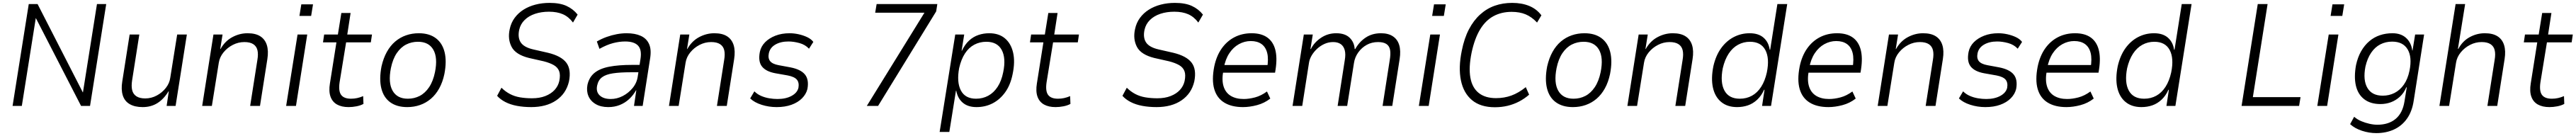

<svg xmlns="http://www.w3.org/2000/svg" viewBox="-20 -733 17826 941"><path d="M67 0 179 -705H240L553 -94H554L651 -705H715L603 0H541L227 -610H228L131 0Z M967 8Q913 8 877.5 -12.5Q842 -33 829.5 -73.5Q817 -114 826 -169L877 -494H944L894 -176Q888 -137 894.5 -109.5Q901 -82 923.5 -67Q946 -52 985 -52Q1027 -52 1064.5 -72Q1102 -92 1127.5 -124.5Q1153 -157 1158 -194L1206 -494H1273L1195 0H1133L1148 -101H1146Q1113 -47 1069 -19.5Q1025 8 967 8Z M1379 0 1457 -494H1520L1504 -394H1506Q1537 -449 1587.5 -476Q1638 -503 1693 -503Q1748 -503 1781 -482Q1814 -461 1826.5 -421Q1839 -381 1830 -324L1779 0H1711L1761 -318Q1768 -358 1761.5 -385.5Q1755 -413 1732.5 -427.5Q1710 -442 1671 -442Q1629 -442 1591 -422.5Q1553 -403 1526.5 -370.5Q1500 -338 1494 -299L1446 0Z M2052 -623 2065 -703H2146L2133 -623ZM1960 0 2039 -494H2106L2028 0Z M2392 8Q2344 8 2312 -10Q2280 -28 2267 -64.5Q2254 -101 2263 -156L2308 -440H2215L2223 -494H2318L2342 -643H2406L2383 -494H2554L2546 -440H2375L2330 -164Q2321 -103 2340.5 -76.5Q2360 -50 2409 -50Q2431 -50 2451.5 -54.5Q2472 -59 2493 -68L2495 -14Q2475 -3 2447 2.5Q2419 8 2392 8Z M2798 8Q2726 8 2680 -25.5Q2634 -59 2618.5 -122.5Q2603 -186 2620 -274Q2633 -331 2657 -374Q2681 -417 2714.5 -445.5Q2748 -474 2789.5 -488.5Q2831 -503 2878 -503Q2950 -503 2995.5 -469Q3041 -435 3056.5 -372Q3072 -309 3055 -221Q3043 -164 3019 -121Q2995 -78 2961.5 -49.5Q2928 -21 2886.5 -6.5Q2845 8 2798 8ZM2802 -50Q2847 -50 2884.5 -69.5Q2922 -89 2949.5 -130Q2977 -171 2990 -234Q3010 -334 2978.5 -389Q2947 -444 2872 -444Q2828 -444 2790.5 -425Q2753 -406 2725.5 -365.5Q2698 -325 2685 -262Q2665 -161 2696.5 -105.5Q2728 -50 2802 -50Z M3656 8Q3603 8 3557.5 -0.5Q3512 -9 3477 -27Q3442 -45 3420 -70L3450 -126Q3476 -100 3508 -83Q3540 -66 3578.5 -59.5Q3617 -53 3661 -53Q3714 -53 3753.5 -68.5Q3793 -84 3817.5 -110.5Q3842 -137 3850 -172Q3859 -215 3849 -241Q3839 -267 3812 -282.5Q3785 -298 3742 -309L3640 -332Q3548 -355 3520 -409Q3492 -463 3507 -531Q3516 -575 3541 -609Q3566 -643 3602.5 -666Q3639 -689 3685 -701Q3731 -713 3783 -713Q3854 -713 3900 -692Q3946 -671 3977 -632L3945 -577Q3915 -617 3875 -634.5Q3835 -652 3779 -652Q3726 -652 3682.5 -637.5Q3639 -623 3610.5 -595Q3582 -567 3573 -528Q3561 -474 3583 -440Q3605 -406 3670 -391L3771 -368Q3863 -346 3898.5 -299.5Q3934 -253 3917 -169Q3907 -127 3885 -94.5Q3863 -62 3828.5 -38.5Q3794 -15 3750.5 -3.5Q3707 8 3656 8Z M4189 8Q4137 8 4101.5 -13Q4066 -34 4051.5 -69Q4037 -104 4045 -146Q4057 -199 4094 -229Q4131 -259 4195.5 -271.5Q4260 -284 4354 -284H4418L4410 -233H4345Q4270 -233 4221 -225.5Q4172 -218 4146 -198.5Q4120 -179 4112 -141Q4103 -98 4129.5 -73Q4156 -48 4206 -48Q4249 -48 4289 -68.5Q4329 -89 4358 -124.5Q4387 -160 4393 -204L4412 -325Q4422 -389 4395 -417.5Q4368 -446 4306 -446Q4265 -446 4221.5 -434.5Q4178 -423 4128 -395L4110 -446Q4143 -465 4178 -477.5Q4213 -490 4248 -496.5Q4283 -503 4316 -503Q4374 -503 4414 -485Q4454 -467 4471.5 -428Q4489 -389 4478 -325L4427 0H4367L4383 -108H4381Q4362 -74 4333.5 -47.5Q4305 -21 4268.5 -6.5Q4232 8 4189 8Z M4609 0 4687 -494H4750L4734 -394H4736Q4767 -449 4817.5 -476Q4868 -503 4923 -503Q4978 -503 5011 -482Q5044 -461 5056.5 -421Q5069 -381 5060 -324L5009 0H4941L4991 -318Q4998 -358 4991.5 -385.5Q4985 -413 4962.5 -427.5Q4940 -442 4901 -442Q4859 -442 4821 -422.5Q4783 -403 4756.5 -370.5Q4730 -338 4724 -299L4676 0Z M5354 8Q5300 8 5250 -8Q5200 -24 5171 -52L5200 -101Q5220 -81 5246.5 -69.5Q5273 -58 5302.5 -53Q5332 -48 5360 -48Q5418 -48 5457.5 -69.5Q5497 -91 5505 -126Q5511 -162 5494 -182Q5477 -202 5431 -211L5346 -226Q5280 -238 5252.5 -273Q5225 -308 5238 -374Q5246 -412 5274 -440.5Q5302 -469 5345.5 -486Q5389 -503 5444 -503Q5474 -503 5506 -496Q5538 -489 5565.5 -476Q5593 -463 5608 -443L5578 -396Q5552 -424 5512 -435Q5472 -446 5436 -446Q5382 -446 5345 -424.5Q5308 -403 5300 -364Q5293 -330 5309 -310Q5325 -290 5368 -282L5449 -267Q5521 -253 5550 -217.5Q5579 -182 5567 -117Q5558 -81 5529.5 -52.5Q5501 -24 5456.5 -8Q5412 8 5354 8Z M5978 0 6401 -684 6405 -645H6036L6046 -705H6466L6458 -654L6056 0Z M6482 180 6590 -494H6652L6634 -382H6636Q6657 -426 6686 -452.5Q6715 -479 6750.5 -491Q6786 -503 6825 -503Q6892 -503 6934 -467.5Q6976 -432 6990.5 -368.5Q7005 -305 6987 -220Q6972 -145 6935.5 -94.5Q6899 -44 6848.5 -18Q6798 8 6737 8Q6678 8 6642.5 -22Q6607 -52 6597 -105L6595 -106L6549 180ZM6734 -50Q6780 -50 6818 -70.5Q6856 -91 6883 -132Q6910 -173 6922 -234Q6942 -331 6911.5 -387.5Q6881 -444 6805 -444Q6760 -444 6722 -424Q6684 -404 6657.5 -363.5Q6631 -323 6617 -262Q6599 -164 6629 -107Q6659 -50 6734 -50Z M7284 8Q7236 8 7204 -10Q7172 -28 7159 -64.5Q7146 -101 7155 -156L7200 -440H7107L7115 -494H7210L7234 -643H7298L7275 -494H7446L7438 -440H7267L7222 -164Q7213 -103 7232.5 -76.5Q7252 -50 7301 -50Q7323 -50 7343.5 -54.5Q7364 -59 7385 -68L7387 -14Q7367 -3 7339 2.5Q7311 8 7284 8Z M7983 8Q7930 8 7884.5 -0.5Q7839 -9 7804 -27Q7769 -45 7747 -70L7777 -126Q7803 -100 7835 -83Q7867 -66 7905.5 -59.5Q7944 -53 7988 -53Q8041 -53 8080.5 -68.5Q8120 -84 8144.5 -110.5Q8169 -137 8177 -172Q8186 -215 8176 -241Q8166 -267 8139 -282.5Q8112 -298 8069 -309L7967 -332Q7875 -355 7847 -409Q7819 -463 7834 -531Q7843 -575 7868 -609Q7893 -643 7929.5 -666Q7966 -689 8012 -701Q8058 -713 8110 -713Q8181 -713 8227 -692Q8273 -671 8304 -632L8272 -577Q8242 -617 8202 -634.5Q8162 -652 8106 -652Q8053 -652 8009.5 -637.5Q7966 -623 7937.5 -595Q7909 -567 7900 -528Q7888 -474 7910 -440Q7932 -406 7997 -391L8098 -368Q8190 -346 8225.5 -299.5Q8261 -253 8244 -169Q8234 -127 8212 -94.5Q8190 -62 8155.5 -38.5Q8121 -15 8077.5 -3.5Q8034 8 7983 8Z M8581 8Q8502 8 8451 -23.5Q8400 -55 8382 -117.5Q8364 -180 8382 -272Q8397 -345 8433 -396.5Q8469 -448 8522 -475.5Q8575 -503 8641 -503Q8707 -503 8748 -474.5Q8789 -446 8804 -391Q8819 -336 8807 -255L8803 -230H8425L8434 -283H8772L8748 -260Q8759 -326 8748.5 -367Q8738 -408 8709 -428.5Q8680 -449 8635 -449Q8592 -449 8553 -427.5Q8514 -406 8486.5 -364.5Q8459 -323 8448 -262L8445 -244Q8433 -178 8447 -134.5Q8461 -91 8497 -69.5Q8533 -48 8586 -48Q8622 -48 8664 -59Q8706 -70 8747 -100L8770 -51Q8729 -19 8678 -5.5Q8627 8 8581 8Z M8924 0 9002 -494H9064L9048 -394H9051Q9074 -440 9121 -471.5Q9168 -503 9226 -503Q9287 -503 9319 -472Q9351 -441 9354 -394H9358Q9385 -443 9430 -473Q9475 -503 9536 -503Q9586 -503 9618 -482Q9650 -461 9662 -421.5Q9674 -382 9665 -324L9614 0H9547L9596 -314Q9604 -359 9599 -387Q9594 -415 9573.5 -428.5Q9553 -442 9516 -442Q9472 -442 9437 -422.5Q9402 -403 9378.5 -370Q9355 -337 9349 -297L9302 0H9236L9285 -314Q9293 -358 9285 -386.5Q9277 -415 9256.5 -428.5Q9236 -442 9205 -442Q9173 -442 9144.5 -429Q9116 -416 9093.5 -395Q9071 -374 9056.5 -349.5Q9042 -325 9038 -300L8991 0Z M9890 -623 9903 -703H9984L9971 -623ZM9798 0 9877 -494H9944L9866 0Z M10324 9Q10225 9 10166 -40Q10107 -89 10089 -177.5Q10071 -266 10095 -382Q10112 -468 10144.5 -530Q10177 -592 10222.5 -633Q10268 -674 10323.5 -693.5Q10379 -713 10444 -713Q10510 -713 10561.5 -692Q10613 -671 10646 -627L10616 -577Q10579 -616 10537.5 -633.5Q10496 -651 10440 -651Q10370 -651 10315 -621.5Q10260 -592 10222 -529.5Q10184 -467 10163 -369Q10142 -266 10154.5 -196Q10167 -126 10212 -90Q10257 -54 10332 -54Q10389 -54 10438.5 -72Q10488 -90 10538 -130L10561 -78Q10529 -50 10491.5 -30.5Q10454 -11 10412 -1Q10370 9 10324 9Z M10864 8Q10792 8 10746 -25.5Q10700 -59 10684.5 -122.5Q10669 -186 10686 -274Q10699 -331 10723 -374Q10747 -417 10780.5 -445.5Q10814 -474 10855.5 -488.5Q10897 -503 10944 -503Q11016 -503 11061.5 -469Q11107 -435 11122.5 -372Q11138 -309 11121 -221Q11109 -164 11085 -121Q11061 -78 11027.5 -49.5Q10994 -21 10952.5 -6.5Q10911 8 10864 8ZM10868 -50Q10913 -50 10950.5 -69.5Q10988 -89 11015.5 -130Q11043 -171 11056 -234Q11076 -334 11044.5 -389Q11013 -444 10938 -444Q10894 -444 10856.5 -425Q10819 -406 10791.5 -365.5Q10764 -325 10751 -262Q10731 -161 10762.5 -105.5Q10794 -50 10868 -50Z M11241 0 11319 -494H11382L11366 -394H11368Q11399 -449 11449.5 -476Q11500 -503 11555 -503Q11610 -503 11643 -482Q11676 -461 11688.5 -421Q11701 -381 11692 -324L11641 0H11573L11623 -318Q11630 -358 11623.5 -385.5Q11617 -413 11594.5 -427.5Q11572 -442 11533 -442Q11491 -442 11453 -422.5Q11415 -403 11388.5 -370.5Q11362 -338 11356 -299L11308 0Z M12000 8Q11933 8 11890 -27.5Q11847 -63 11833 -126.5Q11819 -190 11836 -275Q11853 -349 11889.5 -399.5Q11926 -450 11977 -476.5Q12028 -503 12087 -503Q12148 -503 12183 -472.5Q12218 -442 12226 -389H12229L12279 -705H12347L12235 0H12173L12190 -112H12187Q12168 -70 12139 -43Q12110 -16 12075 -4Q12040 8 12000 8ZM12019 -50Q12065 -50 12102.5 -70.5Q12140 -91 12166.5 -132Q12193 -173 12206 -232Q12226 -330 12195.5 -387Q12165 -444 12089 -444Q12045 -444 12007 -423.5Q11969 -403 11942 -362Q11915 -321 11901 -261Q11882 -163 11912.5 -106.5Q11943 -50 12019 -50Z M12632 8Q12553 8 12502 -23.5Q12451 -55 12433 -117.5Q12415 -180 12433 -272Q12448 -345 12484 -396.5Q12520 -448 12573 -475.5Q12626 -503 12692 -503Q12758 -503 12799 -474.5Q12840 -446 12855 -391Q12870 -336 12858 -255L12854 -230H12476L12485 -283H12823L12799 -260Q12810 -326 12799.5 -367Q12789 -408 12760 -428.5Q12731 -449 12686 -449Q12643 -449 12604 -427.5Q12565 -406 12537.5 -364.5Q12510 -323 12499 -262L12496 -244Q12484 -178 12498 -134.5Q12512 -91 12548 -69.5Q12584 -48 12637 -48Q12673 -48 12715 -59Q12757 -70 12798 -100L12821 -51Q12780 -19 12729 -5.5Q12678 8 12632 8Z M12973 0 13051 -494H13114L13098 -394H13100Q13131 -449 13181.5 -476Q13232 -503 13287 -503Q13342 -503 13375 -482Q13408 -461 13420.5 -421Q13433 -381 13424 -324L13373 0H13305L13355 -318Q13362 -358 13355.5 -385.5Q13349 -413 13326.5 -427.5Q13304 -442 13265 -442Q13223 -442 13185 -422.5Q13147 -403 13120.5 -370.5Q13094 -338 13088 -299L13040 0Z M13718 8Q13664 8 13614 -8Q13564 -24 13535 -52L13564 -101Q13584 -81 13610.5 -69.5Q13637 -58 13666.5 -53Q13696 -48 13724 -48Q13782 -48 13821.5 -69.5Q13861 -91 13869 -126Q13875 -162 13858 -182Q13841 -202 13795 -211L13710 -226Q13644 -238 13616.5 -273Q13589 -308 13602 -374Q13610 -412 13638 -440.5Q13666 -469 13709.5 -486Q13753 -503 13808 -503Q13838 -503 13870 -496Q13902 -489 13929.5 -476Q13957 -463 13972 -443L13942 -396Q13916 -424 13876 -435Q13836 -446 13800 -446Q13746 -446 13709 -424.5Q13672 -403 13664 -364Q13657 -330 13673 -310Q13689 -290 13732 -282L13813 -267Q13885 -253 13914 -217.5Q13943 -182 13931 -117Q13922 -81 13893.5 -52.5Q13865 -24 13820.5 -8Q13776 8 13718 8Z M14279 8Q14200 8 14149 -23.5Q14098 -55 14080 -117.5Q14062 -180 14080 -272Q14095 -345 14131 -396.5Q14167 -448 14220 -475.5Q14273 -503 14339 -503Q14405 -503 14446 -474.5Q14487 -446 14502 -391Q14517 -336 14505 -255L14501 -230H14123L14132 -283H14470L14446 -260Q14457 -326 14446.5 -367Q14436 -408 14407 -428.5Q14378 -449 14333 -449Q14290 -449 14251 -427.5Q14212 -406 14184.5 -364.5Q14157 -323 14146 -262L14143 -244Q14131 -178 14145 -134.5Q14159 -91 14195 -69.5Q14231 -48 14284 -48Q14320 -48 14362 -59Q14404 -70 14445 -100L14468 -51Q14427 -19 14376 -5.5Q14325 8 14279 8Z M14798 8Q14731 8 14688 -27.5Q14645 -63 14631 -126.5Q14617 -190 14634 -275Q14651 -349 14687.5 -399.5Q14724 -450 14775 -476.5Q14826 -503 14885 -503Q14946 -503 14981 -472.5Q15016 -442 15024 -389H15027L15077 -705H15145L15033 0H14971L14988 -112H14985Q14966 -70 14937 -43Q14908 -16 14873 -4Q14838 8 14798 8ZM14817 -50Q14863 -50 14900.5 -70.5Q14938 -91 14964.5 -132Q14991 -173 15004 -232Q15024 -330 14993.5 -387Q14963 -444 14887 -444Q14843 -444 14805 -423.5Q14767 -403 14740 -362Q14713 -321 14699 -261Q14680 -163 14710.5 -106.5Q14741 -50 14817 -50Z M15491 0 15603 -705H15671L15569 -61H15899L15889 0Z M16107 -623 16120 -703H16201L16188 -623ZM16015 0 16094 -494H16161L16083 0Z M16423 188Q16374 188 16324.5 172Q16275 156 16242 126L16270 75Q16292 94 16319.5 105.5Q16347 117 16376 123.5Q16405 130 16431 130Q16508 130 16556.5 90Q16605 50 16618 -30L16634 -129H16631Q16614 -89 16586 -63.5Q16558 -38 16524 -25.5Q16490 -13 16452 -13Q16383 -13 16339.5 -46.5Q16296 -80 16282 -140.5Q16268 -201 16283 -283Q16295 -338 16318.5 -379Q16342 -420 16375 -448Q16408 -476 16448.5 -489.5Q16489 -503 16535 -503Q16594 -503 16629.5 -470.5Q16665 -438 16672 -384H16674L16692 -494H16754L16682 -36Q16671 38 16635.5 88Q16600 138 16545.5 163Q16491 188 16423 188ZM16468 -71Q16512 -71 16549.5 -90Q16587 -109 16614 -147.5Q16641 -186 16653 -244Q16672 -338 16640 -391.5Q16608 -445 16533 -445Q16488 -445 16451 -426Q16414 -407 16387.5 -368Q16361 -329 16348 -272Q16330 -179 16361.5 -125Q16393 -71 16468 -71Z M16860 0 16972 -705H17038L16988 -395H16991Q17020 -449 17069.5 -476Q17119 -503 17174 -503Q17229 -503 17262 -482Q17295 -461 17307.5 -421Q17320 -381 17311 -324L17260 0H17192L17242 -318Q17249 -358 17242.5 -385.5Q17236 -413 17213.5 -427.5Q17191 -442 17152 -442Q17110 -442 17072 -422.5Q17034 -403 17007.5 -370.5Q16981 -338 16975 -299L16927 0Z M17621 8Q17573 8 17541 -10Q17509 -28 17496 -64.5Q17483 -101 17492 -156L17537 -440H17444L17452 -494H17547L17571 -643H17635L17612 -494H17783L17775 -440H17604L17559 -164Q17550 -103 17569.5 -76.5Q17589 -50 17638 -50Q17660 -50 17680.5 -54.5Q17701 -59 17722 -68L17724 -14Q17704 -3 17676 2.5Q17648 8 17621 8Z"/></svg>

Font: Nunito Sans 7pt SemiCondensed Light
Style: Italic
Weight: 300
Width: 4
Italic angle: -9°
Designer: Vernon Adams
Foundry: Vernon Adams
Version: Version 3.101;gftools[0.9.27]